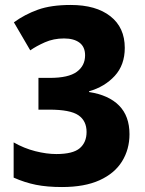

<svg xmlns="http://www.w3.org/2000/svg" viewBox="-20 -744 586 774"><path d="M483 -551Q483 -482 442.5 -438Q402 -394 339 -376V-373Q418 -361 460 -318.5Q502 -276 502 -203Q502 -142 472 -93.5Q442 -45 381.5 -17.5Q321 10 230 10Q170 10 125 1Q80 -8 35 -28V-170Q77 -146 122.5 -134.5Q168 -123 207 -123Q274 -123 301.5 -146.5Q329 -170 329 -212Q329 -257 296 -279.5Q263 -302 179 -302H135V-430H181Q256 -430 289.5 -454.5Q323 -479 323 -521Q323 -555 300.5 -572Q278 -589 238 -589Q196 -589 161 -573.5Q126 -558 102 -541L36 -654Q80 -686 133 -705Q186 -724 265 -724Q367 -724 425 -678.5Q483 -633 483 -551Z"/></svg>

Font: Noto Sans Hebrew SemiCondensed ExtraBold
Style: Regular
Weight: 800
Width: 4
Designer: Monotype Design Team
Foundry: Monotype Imaging Inc.
Version: Version 2.004; ttfautohint (v1.8.4.7-5d5b)